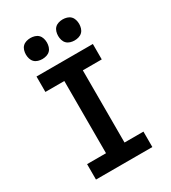

<svg xmlns="http://www.w3.org/2000/svg" viewBox="-227 -1073 1054 1186"><g transform="rotate(-30 300.0 -480.0)"><path d="M99 0V-110H234V-625H99V-735H501V-625H366V-110H501V0ZM415 -810Q400 -810 385 -814.5Q370 -819 359.5 -829.5Q349 -840 344.5 -855Q340 -870 340 -885Q340 -900 344.5 -915Q349 -930 359.5 -940.5Q370 -951 385 -955.5Q400 -960 415 -960Q430 -960 445 -955.5Q460 -951 470.5 -940.5Q481 -930 485.5 -915Q490 -900 490 -885Q490 -870 485.5 -855Q481 -840 470.5 -829.5Q460 -819 445 -814.5Q430 -810 415 -810ZM185 -810Q170 -810 155 -814.5Q140 -819 129.5 -829.5Q119 -840 114.5 -855Q110 -870 110 -885Q110 -900 114.5 -915Q119 -930 129.5 -940.5Q140 -951 155 -955.5Q170 -960 185 -960Q200 -960 215 -955.5Q230 -951 240.5 -940.5Q251 -930 255.5 -915Q260 -900 260 -885Q260 -870 255.5 -855Q251 -840 240.5 -829.5Q230 -819 215 -814.5Q200 -810 185 -810Z"/></g></svg>

Font: Iosevka HT Extrabold Extended
Style: Regular
Weight: 800
Width: 7
Monospace: yes
Designer: Belleve Invis
Foundry: Belleve Invis
Version: Version 32.3.0; ttfautohint (v1.8.4)